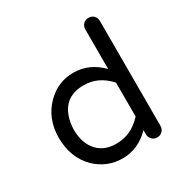

<svg xmlns="http://www.w3.org/2000/svg" viewBox="-143 -701 789 823"><g transform="rotate(-30 252.0 -290.0)"><path d="M369.1 -52.7Q309.6 7.8 232.4 7.8Q156.2 7.8 99.6 -45.9Q39.1 -106.4 38.1 -204.1Q38.1 -299.8 99.6 -361.3Q155.3 -417 232.4 -416.5Q309.6 -416 369.1 -355.5V-551.8Q369.1 -567.4 379.4 -577.6Q389.6 -587.9 405.3 -587.9Q420.9 -587.9 431.2 -577.6Q441.4 -567.4 441.4 -551.8V-32.2Q441.4 -17.6 431.2 -6.8Q420.9 3.9 405.3 3.9Q389.6 3.9 379.4 -6.8Q369.1 -17.6 369.1 -32.2ZM369.1 -288.1Q314.5 -348.6 242.2 -347.7Q150.4 -347.7 122.1 -266.6Q112.3 -239.3 111.3 -204.1Q111.3 -135.7 148.4 -95.7Q182.6 -59.6 242.2 -60.5Q314.5 -60.5 369.1 -120.1Z"/></g></svg>

Font: NTR
Style: Regular
Weight: 400
Designer: Purushoth Kumar Guthula
Foundry: Silicon Andhra, USA.
Version: Version 1.0.5; ttfautohint (v1.2.25-373a) -l 7 -r 28 -G 50 -